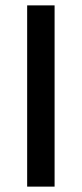

<svg xmlns="http://www.w3.org/2000/svg" viewBox="-20 -694 304 714"><path d="M81 0V-674H183V0Z"/></svg>

Font: Hind Medium
Style: Regular
Weight: 500
Designer: Manushi Parikh, Satya Rajpurohit
Foundry: Indian Type Foundry
Version: Version 1.201;PS 1.0;hotconv 1.0.78;makeotf.lib2.5.61930; tt